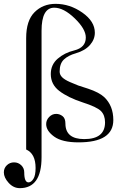

<svg xmlns="http://www.w3.org/2000/svg" viewBox="-47 -738 632 998"><path d="M263 -366Q263 -350 275.5 -337Q288 -324 316.5 -311.5Q345 -299 360 -293.5Q375 -288 411 -277Q468 -258 495 -233Q542 -188 542 -114Q542 2 361 2Q276 2 234.5 -28Q193 -58 193 -93Q193 -114 208.5 -130Q224 -146 245 -146Q263 -146 278 -134.5Q293 -123 293 -96Q293 -15 391 -15Q499 -15 499 -102Q499 -139 478 -160.5Q457 -182 382 -206Q306 -231 261.5 -265Q217 -299 217 -353Q217 -402 253 -433Q289 -464 339 -476Q399 -491 399 -543Q399 -587 341.5 -642.5Q284 -698 235 -698Q169 -698 169 -578V79Q169 240 56 240Q23 240 -2 212.5Q-27 185 -27 158Q-27 136 -11.5 121Q4 106 26 106Q48 106 63.5 121Q79 136 79 158Q79 210 101 210Q115 210 126.5 192Q138 174 138 135Q138 61 89 39V-540Q89 -631 132.5 -674.5Q176 -718 242 -718Q316 -718 381 -672.5Q446 -627 446 -568Q446 -533 420.5 -504Q395 -475 347 -461Q308 -450 285.5 -429Q263 -408 263 -366Z"/></svg>

Font: kawoszeh
Style: Medium
Weight: 500
Version: Version 000.030